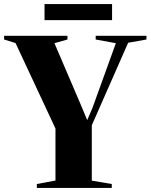

<svg xmlns="http://www.w3.org/2000/svg" viewBox="-39 -918 736 938"><path d="M232 -36V-290L37 -707.5L-19 -725V-743H290.5V-725L227 -707L362 -391.5L387 -331L413 -391.5L527 -707L428.5 -725V-743H676.5V-725L587 -709L409.5 -306V-35.5L507 -19V0H141V-19ZM508.5 -898V-819.5H178.5V-898Z"/></svg>

Font: Merriweather 144pt ExtraBold
Style: Regular
Weight: 800
Version: Version 2.100